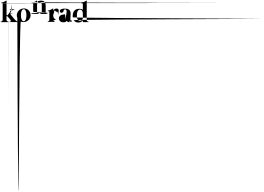

<svg xmlns="http://www.w3.org/2000/svg" viewBox="-20 -770 9197 6691"><path d="M597.7 -14.6Q601.6 -13.7 603.5 -11.7Q605.5 -8.8 605.5 -5.9Q605.5 -2.9 602.5 -2Q600.6 0 595.7 0Q527.3 0 451.2 0Q375 0 324.2 0Q319.3 0 317.4 -2Q315.4 -2.9 315.4 -5.9Q315.4 -8.8 316.4 -10.7Q318.4 -13.7 322.3 -13.7Q326.2 -14.6 330.1 -16.6Q334 -17.6 337.9 -19.5Q341.8 -21.5 345.7 -24.4Q348.6 -26.4 350.6 -29.3Q353.5 -32.2 355.5 -36.1Q357.4 -39.1 358.4 -43.9Q358.4 -48.8 357.4 -53.7Q356.4 -57.6 352.5 -64.5Q352.5 -65.4 349.6 -68.4Q347.7 -71.3 343.8 -76.2Q339.8 -80.1 335.9 -85.9Q331.1 -90.8 326.2 -97.7Q320.3 -104.5 315.4 -111.3Q309.6 -118.2 303.7 -126Q297.9 -133.8 293 -140.6Q287.1 -147.5 281.2 -154.3Q275.4 -161.1 270.5 -166Q265.6 -171.9 260.7 -176.8Q256.8 -182.6 253.9 -185.5Q251 -188.5 249 -190.4Q244.1 -195.3 240.2 -199.2Q236.3 -203.1 233.4 -205.1Q230.5 -207 226.6 -209Q223.6 -210 220.7 -210Q216.8 -210 213.9 -209Q210.9 -207 209 -205.1Q207 -203.1 207 -198.2Q206.1 -194.3 206.1 -190.4Q206.1 -163.1 206.1 -132.8Q206.1 -102.5 206.1 -82Q206.1 -71.3 208 -63.5Q210.9 -54.7 214.8 -48.8Q219.7 -43 224.6 -38.1Q228.5 -33.2 235.4 -29.3Q241.2 -25.4 246.1 -22.5Q252 -20.5 256.8 -18.6Q262.7 -17.6 265.6 -16.6Q269.5 -15.6 272.5 -14.6Q274.4 -14.6 275.4 -13.7Q277.3 -12.7 278.3 -11.7Q279.3 -10.7 279.3 -8.8Q280.3 -7.8 280.3 -5.9Q280.3 2955.1 279.3 2956.1Q279.3 2956.1 279.3 2956.1Q278.3 2957 277.3 -1Q276.4 0 274.4 0Q272.5 1 271.5 1Q206.1 1 131.8 1Q58.6 1 8.8 1Q6.8 1 4.9 0Q3.9 0 2.9 -1Q2 -2.9 1 -3.9Q0 -4.9 0 -5.9Q0 -7.8 0 -8.8Q0 -9.8 1 -10.7Q2 -12.7 2.9 -13.7Q4.9 -13.7 6.8 -13.7Q8.8 -13.7 12.7 -15.6Q16.6 -16.6 22.5 -17.6Q27.3 -19.5 32.2 -21.5Q38.1 -24.4 43.9 -28.3Q49.8 -32.2 54.7 -37.1Q59.6 -42 64.5 -47.9Q68.4 -53.7 70.3 -62.5Q73.2 -70.3 73.2 -81.1Q73.2 -129.9 73.2 -182.6Q73.2 -235.4 73.2 -288.1Q73.2 -386.7 73.2 -479.5Q73.2 -573.2 73.2 -640.6Q73.2 -643.6 71.3 -646.5Q70.3 -648.4 67.4 -649.4Q66.4 -649.4 64.5 -649.4Q63.5 -650.4 59.6 -651.4Q56.6 -651.4 52.7 -652.3Q48.8 -653.3 44.9 -654.3Q41 -654.3 1695.3 -655.3Q3348.6 -656.2 6660.2 -658.2Q3341.8 -659.2 1682.6 -659.2Q22.5 -660.2 22.5 -660.2Q18.6 -661.1 17.6 -662.1Q15.6 -664.1 14.6 -667Q14.6 -668.9 16.6 -670.9Q18.6 -672.9 22.5 -673.8Q32.2 -675.8 43 -679.7Q53.7 -682.6 65.4 -685.5Q76.2 -689.5 87.9 -694.3Q98.6 -698.2 111.3 -703.1Q122.1 -708 133.8 -713.9Q144.5 -718.8 155.3 -723.6Q165 -730.5 174.8 -735.4Q184.6 -741.2 194.3 -747.1Q196.3 -748 198.2 -749Q201.2 -750 203.1 -750Q205.1 -750 207 -748Q208 -746.1 208 -742.2Q208 -699.2 208 -654.3Q208 -609.4 208 -563.5Q208 -478.5 208 -398.4Q208 -318.4 208 -259.8Q208 -253.9 209 -249Q210 -244.1 211.9 -241.2Q213.9 -238.3 217.8 -236.3Q220.7 -234.4 225.6 -234.4Q232.4 -234.4 237.3 -236.3Q242.2 -238.3 246.1 -243.2Q251 -249 257.8 -256.8Q263.7 -264.6 271.5 -274.4Q278.3 -284.2 285.2 -293.9Q293 -303.7 299.8 -314.5Q307.6 -324.2 314.5 -335Q321.3 -345.7 327.1 -355.5Q334 -365.2 338.9 -373Q343.8 -380.9 347.7 -387.7Q352.5 -396.5 354.5 -402.3Q357.4 -408.2 357.4 -413.1Q356.4 -418 354.5 -420.9Q352.5 -424.8 349.6 -427.7Q346.7 -430.7 343.8 -431.6Q339.8 -433.6 335.9 -433.6Q332 -434.6 329.1 -435.5Q326.2 -435.5 324.2 -435.5Q321.3 -435.5 320.3 -436.5Q318.4 -437.5 318.4 -439.5Q317.4 -440.4 316.4 -441.4Q316.4 -442.4 317.4 -444.3Q317.4 -445.3 317.4 -446.3Q318.4 -447.3 320.3 -448.2Q321.3 -449.2 323.2 -449.2Q324.2 -450.2 326.2 -450.2Q362.3 -450.2 402.3 -450.2Q443.4 -450.2 469.7 -450.2Q472.7 -450.2 473.6 -449.2Q475.6 -449.2 475.6 -448.2Q476.6 -447.3 477.5 -446.3Q477.5 -444.3 477.5 -443.4Q477.5 -261.7 477.5 -260.7Q476.6 -259.8 475.6 -438.5Q475.6 -437.5 473.6 -436.5Q472.7 -435.5 469.7 -434.6Q467.8 -434.6 464.8 -434.6Q461.9 -433.6 457 -430.7Q452.1 -429.7 447.3 -427.7Q442.4 -424.8 435.5 -421.9Q429.7 -418.9 423.8 -415Q417 -410.2 410.2 -405.3Q403.3 -399.4 396.5 -454.1Q388.7 -507.8 381.8 -620.1Q379.9 -498 377 -433.6Q374 -370.1 370.1 -365.2Q365.2 -359.4 361.3 -352.5Q356.4 -346.7 351.6 -340.8Q347.7 -335 343.8 -329.1Q339.8 -323.2 335.9 -318.4Q332 -312.5 330.1 -309.6Q329.1 -306.6 328.1 -305.7Q326.2 -302.7 356.4 -299.8Q386.7 -296.9 449.2 -293.9Q390.6 -291 365.2 -285.2Q338.9 -280.3 344.7 -272.5Q350.6 -263.7 359.4 -253.9Q367.2 -244.1 376 -233.4Q384.8 -221.7 394.5 -210Q404.3 -197.3 415 -184.6Q425.8 -171.9 435.5 -160.2Q446.3 -148.4 455.1 -135.7Q464.8 -125 473.6 -114.3Q482.4 -103.5 491.2 -94.7Q499 -85.9 505.9 -79.1Q511.7 -72.3 515.6 -69.3Q522.5 -63.5 528.3 -57.6Q535.2 -52.7 541 -47.9Q547.9 -43.9 553.7 -39.1Q559.6 -35.2 565.4 -31.2Q571.3 -27.3 576.2 -24.4Q580.1 -22.5 585 -18.6Q589.8 -18.6 593.8 -16.6Q596.7 -15.6 597.7 -14.6Z M810.5 -475.6Q835.9 -475.6 860.4 -471.7Q883.8 -466.8 906.2 -458Q927.7 -449.2 946.3 -436.5Q964.8 -423.8 979.5 -408.2Q995.1 -391.6 1007.8 -373Q1019.5 -354.5 1028.3 -333Q1037.1 -311.5 1041 -288.1Q1044.9 -265.6 1045.9 -241.2Q1045.9 -215.8 1041 -192.4Q1036.1 -169.9 1026.4 -147.5Q1017.6 -126 1003.9 -106.4Q991.2 -87.9 974.6 -72.3Q958 -55.7 938.5 -42Q918.9 -29.3 896.5 -19.5Q874 -9.8 850.6 -5.9Q826.2 -1 800.8 -1Q775.4 -1 752 -4.9Q727.5 -9.8 706.1 -18.6Q684.6 -27.3 665 1452.1Q646.5 2931.6 631.8 5901.4Q616.2 5900.4 604.5 4389.6Q591.8 2877.9 584 -143.6Q575.2 -165 570.3 -187.5Q565.4 -210.9 565.4 -235.4Q565.4 -260.7 570.3 -284.2Q575.2 -306.6 585 -329.1Q594.7 -350.6 607.4 -370.1Q620.1 -388.7 636.7 -405.3Q653.3 -420.9 672.9 -434.6Q692.4 -447.3 714.8 -457Q737.3 -466.8 761.7 -470.7Q785.2 -475.6 810.5 -475.6ZM805.7 -27.3Q817.4 -27.3 828.1 -32.2Q838.9 -36.1 847.7 -44.9Q856.4 -52.7 864.3 -64.5Q872.1 -75.2 877 -89.8Q882.8 -104.5 887.7 -121.1Q891.6 -137.7 894.5 -157.2Q897.5 -176.8 899.4 -196.3Q900.4 -216.8 900.4 -239.3Q900.4 -260.7 899.4 -281.2Q897.5 -301.8 894.5 -320.3Q891.6 -339.8 887.7 -356.4Q882.8 -374 877 -387.7Q871.1 -402.3 864.3 -414.1Q856.4 -424.8 847.7 -432.6Q838.9 -441.4 828.1 -445.3Q817.4 -450.2 805.7 -450.2Q793.9 -450.2 783.2 -446.3Q772.5 -442.4 763.7 -433.6Q754.9 -425.8 747.1 -414.1Q740.2 -403.3 733.4 -388.7Q727.5 -375 723.6 -358.4Q718.8 -340.8 715.8 -322.3Q712.9 -302.7 710.9 -282.2Q710 -261.7 710 -240.2Q710 -217.8 710.9 -197.3Q712.9 -177.7 715.8 -158.2Q718.8 -138.7 723.6 -122.1Q727.5 -105.5 733.4 -90.8Q740.2 -76.2 747.1 -65.4Q754.9 -53.7 763.7 -45.9Q772.5 -37.1 783.2 -32.2Q793.9 -27.3 805.7 -27.3Z M1629.9 -298.8Q1632.8 -297.9 1633.8 -297.9Q1635.7 -296.9 1636.7 -295.9Q1636.7 -294.9 1637.7 -293.9Q1637.7 -293 1637.7 -291Q1637.7 -289.1 1636.7 -288.1Q1635.7 -287.1 1634.8 -286.1Q1632.8 -285.2 1631.8 -284.2Q1629.9 -284.2 1627.9 -284.2Q1614.3 -284.2 1597.7 -284.2Q1582 -284.2 1570.3 -284.2Q1569.3 -284.2 1568.4 -284.2Q1566.4 -284.2 1565.4 -284.2Q1542 -284.2 1502 -284.2Q1462.9 -284.2 1439.5 -284.2Q1438.5 -284.2 1437.5 -284.2Q1435.5 -284.2 1434.6 -284.2Q1422.9 -284.2 1405.3 -284.2Q1387.7 -284.2 1376 -284.2Q1374 -284.2 1373 -284.2Q1371.1 -285.2 1370.1 -286.1Q1369.1 -287.1 1369.1 -289.1Q1368.2 -290 1368.2 -291Q1368.2 -293 1368.2 -293.9Q1368.2 -294.9 1369.1 -295.9Q1370.1 -297.9 1372.1 -297.9Q1373 -298.8 1375 -298.8Q1377.9 -298.8 1380.9 -299.8Q1383.8 -300.8 1389.6 -301.8Q1393.6 -303.7 1399.4 -305.7Q1404.3 -307.6 1409.2 -310.5Q1415 -314.5 1418.9 -319.3Q1423.8 -324.2 1428.7 -330.1Q1432.6 -335.9 1434.6 -343.8Q1436.5 -352.5 1436.5 -362.3Q1436.5 -408.2 1436.5 -460Q1436.5 -511.7 1436.5 -545.9Q1436.5 -546.9 1436.5 -547.9Q1436.5 -548.8 1436.5 -549.8Q1436.5 -555.7 1436.5 -564.5Q1436.5 -572.3 1436.5 -578.1Q1436.5 -588.9 1435.5 -599.6Q1434.6 -609.4 1433.6 -621.1Q1431.6 -631.8 1428.7 -642.6Q1425.8 -652.3 1420.9 -661.1Q1417 -669.9 1411.1 -677.7Q1404.3 -684.6 1396.5 -691.4Q1387.7 -697.3 1377 -700.2Q1365.2 -703.1 1351.6 -703.1Q1336.9 -703.1 1326.2 -700.2Q1314.5 -697.3 1306.6 -691.4Q1297.9 -684.6 1292 -677.7Q1286.1 -670.9 1282.2 -663.1Q1278.3 -654.3 1276.4 -645.5Q1274.4 -636.7 1273.4 -627Q1272.5 -617.2 1272.5 -608.4Q1271.5 -600.6 1271.5 -592.8Q1271.5 -535.2 1271.5 -470.7Q1271.5 -405.3 1271.5 -362.3Q1271.5 -352.5 1273.4 -343.8Q1275.4 -335.9 1279.3 -330.1Q1283.2 -324.2 1288.1 -319.3Q1292 -314.5 1296.9 -310.5Q1302.7 -307.6 1307.6 -305.7Q1312.5 -303.7 1317.4 -301.8Q1322.3 -300.8 1325.2 -299.8Q1329.1 -298.8 1331.1 -298.8Q1334 -297.9 1335 -297.9Q1336.9 -296.9 1336.9 -295.9Q1337.9 -294.9 1338.9 -293.9Q1338.9 -293 1337.9 -291Q1337.9 -330.1 1337.9 -348.6Q1336.9 -367.2 1335 -366.2Q1335 -325.2 1333 -304.7Q1331.1 -284.2 1329.1 -284.2Q1266.6 -284.2 1196.3 -284.2Q1126 -284.2 1078.1 -284.2Q1076.2 -284.2 1074.2 -284.2Q1073.2 -285.2 1072.3 -286.1Q1070.3 -287.1 1069.3 -289.1Q1068.4 -290 1068.4 -291Q1068.4 -293 1068.4 -293.9Q1068.4 -294.9 1069.3 -295.9Q1070.3 -297.9 1071.3 -297.9Q1073.2 -298.8 1075.2 -298.8Q1077.1 -298.8 1081.1 -299.8Q1084 -300.8 1089.8 -301.8Q1094.7 -303.7 1099.6 -305.7Q1104.5 -307.6 1109.4 -310.5Q1114.3 -314.5 1269.5 -319.3Q1423.8 -324.2 1727.5 -330.1Q1430.7 -336.9 1283.2 -344.7Q1135.7 -353.5 1135.7 -363.3Q1135.7 -432.6 1135.7 -510.7Q1135.7 -588.9 1135.7 -640.6Q1135.7 -643.6 1133.8 -646.5Q1132.8 -648.4 1128.9 -649.4Q1128.9 -649.4 1127 -649.4Q1125 -649.4 1122.1 -650.4Q1119.1 -651.4 1116.2 -652.3Q1112.3 -653.3 1108.4 -654.3Q1104.5 -654.3 1100.6 -655.3Q1096.7 -656.2 1093.8 -657.2Q1089.8 -658.2 1087.9 -659.2Q1085.9 -660.2 1085 -660.2Q1082 -661.1 1080.1 -662.1Q1078.1 -664.1 1078.1 -667Q1078.1 -668.9 1080.1 -670.9Q1082 -672.9 1085 -673.8Q1094.7 -675.8 2755.9 -679.7Q4416 -682.6 7727.5 -685.5Q4439.5 -689.5 2800.8 -694.3Q1162.1 -698.2 1173.8 -703.1Q1184.6 -708 1196.3 -713.9Q1207 -718.8 1218.8 -724.6Q1228.5 -730.5 1238.3 -736.3Q1248 -742.2 1257.8 -748Q1258.8 -749 1260.7 -749Q1262.7 -750 1265.6 -750Q1267.6 -750 1268.6 -748Q1270.5 -746.1 1270.5 -742.2Q1270.5 -731.4 1270.5 -719.7Q1270.5 -707 1270.5 -699.2Q1275.4 -703.1 1281.2 -708Q1288.1 -712.9 1293.9 -716.8Q1300.8 -721.7 1308.6 -725.6Q1316.4 -728.5 1324.2 -732.4Q1333 -735.4 1341.8 -738.3Q1351.6 -741.2 1362.3 -743.2Q1373 -745.1 1383.8 -746.1Q1395.5 -747.1 1408.2 -747.1Q1428.7 -747.1 1446.3 -745.1Q1462.9 -742.2 1477.5 -738.3Q1491.2 -733.4 1502.9 -727.5Q1514.6 -721.7 1523.4 -713.9Q1532.2 -706.1 1540 -697.3Q1546.9 -688.5 1551.8 -678.7Q1555.7 -668.9 1559.6 -659.2Q1563.5 -649.4 1565.4 -638.7Q1567.4 -628.9 1569.3 -618.2Q1570.3 -607.4 1570.3 -596.7Q1571.3 -586.9 1571.3 -577.1Q1571.3 -567.4 1571.3 -557.6Q1571.3 -557.6 1571.3 -556.6Q1571.3 -555.7 1571.3 -555.7Q1571.3 -519.5 1571.3 -460Q1571.3 -399.4 1571.3 -363.3Q1571.3 -353.5 1573.2 -344.7Q1575.2 -336.9 1579.1 -331.1Q1583 -325.2 1587.9 -320.3Q1591.8 -315.4 1597.7 -311.5Q1602.5 -308.6 1607.4 -306.6Q1613.3 -304.7 1617.2 -302.7Q1622.1 -301.8 1625 -300.8Q1627.9 -299.8 1629.9 -298.8Z M1949.2 -471.7Q1960 -471.7 1968.8 -470.7Q1978.5 -468.8 1985.4 -466.8Q1993.2 -463.9 1999 -460.9Q2004.9 -457 2008.8 -453.1Q2012.7 -448.2 2016.6 -443.4Q2019.5 -438.5 2021.5 -432.6Q2023.4 -426.8 2024.4 -420.9Q2025.4 -414.1 2025.4 -408.2Q2025.4 -395.5 2021.5 -356.4Q2018.6 -317.4 2010.7 -250Q2002.9 -302.7 1995.1 -330.1Q1988.3 -356.4 1979.5 -356.4Q1964.8 -356.4 1955.1 -358.4Q1944.3 -360.4 1938.5 -364.3Q1933.6 -367.2 1928.7 -371.1Q1923.8 -375 1919.9 -378.9Q1916 -382.8 1912.1 -386.7Q1908.2 -390.6 1905.3 -393.6Q1902.3 -397.5 1898.4 -399.4Q1894.5 -400.4 1889.6 -400.4Q1884.8 -400.4 1880.9 -399.4Q1876 -397.5 1872.1 -394.5Q1867.2 -391.6 1862.3 -351.6Q1857.4 -310.5 1853.5 -232.4Q1849.6 -294.9 1851.6 -319.3Q1853.5 -342.8 1860.4 -329.1Q1847.7 -314.5 1840.8 -296.9Q1835 -278.3 1835 -256.8Q1835 -241.2 1835 -225.6Q1835.9 -209 1838.9 -192.4Q1844.7 -162.1 1865.2 -133.8Q1885.7 -104.5 1934.6 -84Q1884.8 -74.2 1861.3 -66.4Q1837.9 -57.6 1841.8 -52.7Q1844.7 -46.9 1848.6 -43Q1852.5 -38.1 1856.4 -35.2Q1861.3 -32.2 1865.2 -29.3Q1870.1 -27.3 1875 -26.4Q1878.9 -26.4 1881.8 -25.4Q1884.8 -24.4 1886.7 -23.4Q1888.7 -23.4 1890.6 -22.5Q1891.6 -21.5 1892.6 -20.5Q1893.6 -19.5 1893.6 -18.6Q1894.5 -17.6 1893.6 -15.6Q1893.6 -14.6 1892.6 -13.7Q1892.6 -12.7 1890.6 -10.7Q1889.6 -9.8 1887.7 -9.8Q1885.7 -8.8 1884.8 -8.8Q1872.1 -8.8 1857.4 -8.8Q1843.8 -8.8 1835 -8.8Q1834 -8.8 1833 -8.8Q1831.1 -8.8 1831.1 -8.8Q1806.6 -8.8 1767.6 -8.8Q1728.5 -8.8 1705.1 -8.8Q1704.1 -8.8 1702.1 -8.8Q1701.2 -8.8 1699.2 -8.8Q1690.4 -8.8 1674.8 -8.8Q1658.2 -8.8 1649.4 -8.8Q1647.5 -8.8 1645.5 -9.8Q1644.5 -9.8 1643.6 -10.7Q1642.6 -12.7 1641.6 -13.7Q1640.6 -14.6 1640.6 -15.6Q1640.6 -17.6 1640.6 -18.6Q1640.6 -19.5 1641.6 -20.5Q1642.6 -22.5 1643.6 -23.4Q1645.5 -23.4 1647.5 -23.4Q1649.4 -24.4 1653.3 -25.4Q1656.2 -26.4 1660.2 -26.4Q1665 -28.3 1668.9 -30.3Q1672.9 -32.2 1677.7 -35.2Q1681.6 -38.1 1685.5 -42Q1689.5 -46.9 1693.4 -52.7Q1696.3 -58.6 1698.2 -66.4Q1700.2 -74.2 1700.2 -84Q1700.2 -154.3 1700.2 -233.4Q1700.2 -312.5 1700.2 -366.2Q1700.2 -369.1 1699.2 -371.1Q1697.3 -373 1694.3 -374Q1694.3 -374 1692.4 -374Q1690.4 -374 1687.5 -375Q1683.6 -376 1679.7 -377Q1676.8 -377.9 1672.9 -378.9Q1668.9 -379.9 1665 -379.9Q1661.1 -380.9 1657.2 -381.8Q1654.3 -382.8 1652.3 -383.8Q1650.4 -384.8 1649.4 -384.8Q1645.5 -385.7 1644.5 -386.7Q1642.6 -388.7 1642.6 -391.6Q1642.6 -393.6 1644.5 -396.5Q1645.5 -398.4 1649.4 -398.4Q1659.2 -401.4 1669.9 -404.3Q1680.7 -407.2 1691.4 -411.1Q1703.1 -414.1 1713.9 -418.9Q1725.6 -422.9 1737.3 -427.7Q1749 -432.6 1759.8 -438.5Q1771.5 -443.4 1781.2 -449.2Q1793 -455.1 1802.7 -460.9Q1812.5 -466.8 1820.3 -471.7Q1823.2 -473.6 1825.2 -473.6Q1827.1 -474.6 1830.1 -474.6Q1832 -474.6 1833 -472.7Q1835 -470.7 1835 -466.8Q1835 -449.2 1835 -428.7Q1835 -408.2 1835 -394.5Q1843.8 -414.1 1855.5 -428.7Q1867.2 -443.4 1882.8 -453.1Q1897.5 -462.9 1914.1 -466.8Q1930.7 -471.7 1949.2 -471.7Z M2477.5 -52.7Q2481.4 -53.7 2484.4 -52.7Q2486.3 -51.8 2488.3 -49.8Q2491.2 -47.9 2491.2 -44.9Q2491.2 -42 2488.3 -39.1Q2487.3 -36.1 2485.4 -32.2Q2482.4 -29.3 2478.5 -25.4Q2474.6 -22.5 2470.7 -18.6Q2465.8 -14.6 2460.9 -11.7Q2455.1 -8.8 2449.2 -5.9Q2442.4 -2.9 2433.6 -1Q2425.8 -48.8 2416 -46.9Q2406.2 -45.9 2395.5 3.9Q2380.9 3.9 2368.2 1Q2355.5 -2 2344.7 -7.8Q2334 -13.7 2327.1 -20.5Q2320.3 -28.3 2315.4 -36.1Q2315.4 -38.1 2313.5 -39.1Q2311.5 -39.1 2309.6 -39.1Q2308.6 -39.1 2306.6 -38.1Q2304.7 -37.1 2303.7 -36.1Q2302.7 -35.2 2300.8 -33.2Q2298.8 -30.3 2294.9 -27.3Q2291 -24.4 2285.2 -20.5Q2279.3 -17.6 2272.5 -12.7Q2265.6 -8.8 2256.8 -4.9Q2248 -2 2238.3 1Q2229.5 3.9 2216.8 5.9Q2205.1 6.8 2192.4 6.8Q2169.9 6.8 2151.4 3.9Q2132.8 1 2118.2 -4.9Q2102.5 -10.7 2089.8 -18.6Q2078.1 -27.3 2068.4 -37.1Q2059.6 -46.9 2052.7 -57.6Q2045.9 -69.3 2042 -82Q2037.1 -94.7 2035.2 -107.4Q2033.2 -121.1 2033.2 -132.8Q2033.2 -152.3 2038.1 -169.9Q2043.9 -186.5 2054.7 -202.1Q2066.4 -216.8 2080.1 -227.5Q2094.7 -238.3 2112.3 -246.1Q2122.1 -249 2132.8 -252Q2142.6 -254.9 2152.3 -256.8Q2163.1 -257.8 2173.8 -259.8Q2183.6 -261.7 2193.4 -263.7Q2204.1 -265.6 2213.9 -267.6Q2223.6 -269.5 2233.4 -272.5Q2243.2 -275.4 2252.9 -229.5Q2262.7 -184.6 2270.5 -89.8Q2279.3 -196.3 2286.1 -253.9Q2293 -311.5 2296.9 -321.3Q2300.8 -331.1 2301.8 -341.8Q2303.7 -352.5 2303.7 -362.3Q2303.7 -371.1 2302.7 -378.9Q2301.8 -386.7 2299.8 -393.6Q2297.9 -401.4 2294.9 -407.2Q2292 -414.1 2288.1 -419.9Q2284.2 -424.8 2279.3 -429.7Q2275.4 -433.6 2269.5 -437.5Q2264.6 -441.4 2258.8 -442.4Q2253.9 -443.4 2248 -443.4Q2237.3 -443.4 2229.5 -440.4Q2221.7 -437.5 2216.8 -432.6Q2211.9 -427.7 2208 -420.9Q2204.1 -414.1 2201.2 -406.2Q2198.2 -399.4 2195.3 -390.6Q2192.4 -382.8 2189.5 -375Q2187.5 -366.2 2183.6 -359.4Q2178.7 -351.6 2173.8 -345.7Q2168.9 -340.8 2163.1 -337.9Q2157.2 -334 2150.4 -332Q2143.6 -329.1 2136.7 -328.1Q2129.9 -327.1 2123 -327.1Q2116.2 -327.1 2110.4 -327.1Q2104.5 -328.1 2098.6 -331.1Q2093.8 -333 2088.9 -335.9Q2085 -338.9 2081.1 -342.8Q2077.1 -346.7 2074.2 -350.6Q2071.3 -355.5 2069.3 -360.4Q2068.4 -366.2 2067.4 -371.1Q2065.4 -377 2065.4 -382.8Q2065.4 -390.6 2067.4 -398.4Q2069.3 -406.2 2074.2 -414.1Q2077.1 -420.9 2084 -428.7Q2090.8 -435.5 2100.6 -441.4Q2110.4 -447.3 2123 -453.1Q2136.7 -458 2152.3 -461.9Q2168.9 -465.8 2189.5 -467.8Q2210 -469.7 2234.4 -469.7Q2262.7 -469.7 2286.1 -466.8Q2310.5 -463.9 2330.1 -459Q2349.6 -453.1 2365.2 -445.3Q2380.9 -436.5 2393.6 -425.8Q2406.2 -415 2415 -402.3Q2424.8 -388.7 2429.7 -373Q2435.5 -357.4 2438.5 -338.9Q2440.4 -321.3 2440.4 -300.8Q2440.4 -276.4 2440.4 -253.9Q2439.5 -230.5 2437.5 -210Q2436.5 -188.5 2435.5 -169.9Q2434.6 -151.4 2433.6 -134.8Q2432.6 -118.2 2433.6 -104.5Q2433.6 -90.8 2434.6 -81.1Q2436.5 -70.3 2439.5 -63.5Q2442.4 -56.6 2449.2 -54.7Q2451.2 -53.7 2454.1 -52.7Q2458 -52.7 2460.9 -52.7Q2464.8 -51.8 2469.7 -51.8Q2473.6 -51.8 2477.5 -52.7Z M3048.8 -17.6Q3043.9 -19.5 3039.1 -21.5Q3034.2 -24.4 3028.3 -27.3Q3023.4 -30.3 3018.6 -35.2Q3014.6 -40 3010.7 -45.9Q3006.8 -51.8 3004.9 -60.5Q3002.9 -68.4 3002.9 -78.1Q3002.9 -121.1 3002.9 -174.8Q3002.9 -227.5 3002.9 -286.1Q3002.9 -394.5 3002.9 -514.6Q3002.9 -633.8 3002.9 -742.2Q3002.9 -746.1 3001 -748Q3000 -750 2998 -750Q2995.1 -750 2993.2 -749Q2991.2 -748 2988.3 -747.1Q2979.5 -742.2 2969.7 -736.3Q2960 -730.5 2949.2 -723.6Q2938.5 -718.8 2926.8 -713.9Q2916 -708 2904.3 -703.1Q2892.6 -698.2 2880.9 -694.3Q2870.1 -689.5 2858.4 -685.5Q2847.7 -682.6 2836.9 -679.7Q2826.2 -675.8 2816.4 -673.8Q2812.5 -672.9 2811.5 -670.9Q2809.6 -668.9 2809.6 -667Q2809.6 -664.1 2811.5 -662.1Q2813.5 -661.1 2816.4 -660.2Q2817.4 -660.2 2819.3 -660.2Q2822.3 -659.2 2825.2 -658.2Q2829.1 -656.2 2833 -655.3Q2836.9 -654.3 2840.8 -654.3Q2844.7 -653.3 2847.7 -652.3Q2851.6 -651.4 2854.5 -651.4Q2857.4 -650.4 2859.4 -649.4Q2861.3 -649.4 2861.3 -649.4Q2864.3 -648.4 2866.2 -646.5Q2867.2 -643.6 2867.2 -640.6Q2867.2 -603.5 2867.2 -546.9Q2867.2 -490.2 2867.2 -439.5Q2867.2 -437.5 2867.2 -436.5Q2867.2 -435.5 2865.2 -434.6Q2864.3 -434.6 2863.3 -434.6Q2862.3 -435.5 2860.4 -435.5Q2860.4 -436.5 2858.4 -437.5Q2856.4 -438.5 2852.5 -441.4Q2848.6 -443.4 2842.8 -445.3Q2836.9 -447.3 2830.1 -450.2Q2822.3 -453.1 2812.5 -455.1Q2802.7 -457 2792 -459Q2779.3 -460.9 2765.6 -461.9Q2752 -462.9 2736.3 -462.9Q2709 -462.9 2684.6 -459Q2660.2 -454.1 2638.7 -445.3Q2617.2 -435.5 2600.6 -423.8Q2583 -411.1 2568.4 -394.5Q2554.7 -378.9 2544.9 -359.4Q2534.2 -339.8 2527.3 -317.4Q2520.5 -293.9 2517.6 -268.6Q2513.7 -243.2 2513.7 -214.8Q2513.7 -204.1 2514.6 -191.4Q2515.6 -179.7 2516.6 -167Q2518.6 -154.3 4178.7 -141.6Q5838.9 -127.9 9157.2 -114.3Q5847.7 -101.6 4195.3 -89.8Q2543 -77.1 2550.8 -66.4Q2558.6 -54.7 2567.4 -43.9Q2576.2 -34.2 2586.9 -25.4Q2597.7 -16.6 2610.4 -9.8Q2624 -2 2638.7 2.9Q2653.3 8.8 2670.9 11.7Q2688.5 13.7 2709 13.7Q2726.6 13.7 2742.2 11.7Q2757.8 9.8 2771.5 4.9Q2785.2 1 2796.9 -3.9Q2807.6 -8.8 2816.4 -14.6Q2825.2 -21.5 2833 -27.3Q2840.8 -33.2 2845.7 -39.1Q2850.6 -44.9 2854.5 -48.8Q2858.4 -52.7 2860.4 -55.7Q2862.3 -57.6 2863.3 -58.6Q2864.3 -58.6 2865.2 -57.6Q2866.2 -57.6 2867.2 -55.7Q2867.2 -54.7 2867.2 -52.7Q2867.2 -44.9 2867.2 -32.2Q2867.2 -20.5 2867.2 -8.8Q2867.2 -5.9 2868.2 -3.9Q2869.1 -2.9 2871.1 -1Q2872.1 0 2874 0Q2877 1 2879.9 1Q2913.1 1 2964.8 1Q3015.6 1 3060.5 1Q3062.5 1 3064.5 0Q3066.4 0 3066.4 -1Q3068.4 -2.9 3069.3 -3.9Q3069.3 -4.9 3069.3 -5.9Q3070.3 -7.8 3070.3 -8.8Q3069.3 -9.8 3068.4 -10.7Q3068.4 -11.7 3066.4 -12.7Q3064.5 -13.7 3062.5 -13.7Q3060.5 -14.6 3056.6 -15.6Q3052.7 -16.6 3048.8 -17.6ZM2869.1 -163.1Q2869.1 -154.3 2867.2 -145.5Q2866.2 -136.7 2864.3 -127Q2862.3 -117.2 2858.4 -107.4Q2854.5 -97.7 2849.6 -88.9Q2844.7 -80.1 2836.9 -72.3Q2829.1 -65.4 2818.4 -58.6Q2808.6 -52.7 2794.9 -49.8Q2781.2 -46.9 2763.7 -46.9Q2750 -46.9 2739.3 -49.8Q2727.5 -51.8 2718.8 -57.6Q2710 -64.5 2703.1 -71.3Q2695.3 -79.1 2689.5 -86.9Q2683.6 -95.7 2678.7 -105.5Q2674.8 -115.2 2671.9 -126Q2668.9 -136.7 2666 -147.5Q2664.1 -158.2 2663.1 -168.9Q2661.1 -179.7 2660.2 -189.5Q2660.2 -200.2 2660.2 -209Q2660.2 -218.8 2660.2 -226.6Q2660.2 -233.4 2660.2 -239.3Q2660.2 -258.8 2661.1 -278.3Q2663.1 -297.9 2666 -316.4Q2668.9 -334 2672.9 -349.6Q2677.7 -365.2 2684.6 -377.9Q2691.4 -391.6 2700.2 -402.3Q2708 -412.1 2718.8 -419.9Q2729.5 -427.7 2742.2 -431.6Q2754.9 -434.6 2769.5 -434.6Q2779.3 -434.6 2788.1 -432.6Q2795.9 -430.7 2803.7 -427.7Q2811.5 -423.8 2817.4 -419.9Q2824.2 -415 2830.1 -410.2Q2835 -404.3 2839.8 -398.4Q2843.8 -391.6 2847.7 -384.8Q2851.6 -377.9 2853.5 -370.1Q2856.4 -362.3 2858.4 -355.5Q2861.3 -347.7 2862.3 -339.8Q2864.3 -332 2864.3 -325.2Q2865.2 -317.4 2866.2 -310.5Q2866.2 -302.7 2866.2 -296.9Q2866.2 -272.5 2867.2 -234.4Q2867.2 -196.3 2869.1 -163.1Z"/></svg>

Font: Mermaid
Style: Bold
Weight: 400
Designer: Scott Simpson
Version: Version 1.001